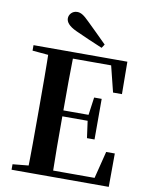

<svg xmlns="http://www.w3.org/2000/svg" viewBox="-103 -1051 872 1124"><g transform="rotate(10 333.0 -488.5)"><path d="M454.7 -816C414.7 -856.3 373.8 -896.1 336.2 -932.7C303.2 -965.8 285.1 -976.5 263.8 -976.5C235.2 -976.5 215.6 -953.6 215.6 -930.5C215.6 -910.2 229.6 -886.9 279.5 -864.2C331.8 -840.7 386 -816.4 440.2 -794.3ZM45.1 0H212.6V-47.3H198.2L45.1 -32.6ZM138.6 0H286.3C283.6 -115.1 283.6 -231.2 283.6 -359.2V-387.2C283.6 -510.8 283.6 -627.1 286.3 -740.5H138.6C141.4 -625.4 141.4 -510 141.4 -393.6V-346.1C141.4 -229 141.4 -112.9 138.6 0ZM212.6 0H622.9L623.9 -198.6H572.5L523.6 -3.7L595.3 -37.4H212.6ZM212.6 -359.5H458.6V-394.7H212.6ZM447.8 -258.7H492.7V-500.1H447.8L432.6 -390.7V-369.7ZM45.1 -707.9 198.2 -694.2H212.6V-740.5H45.1ZM551.8 -548H604.7L603 -740.5H212.6V-702.9H574.9L504.4 -738.1Z"/></g></svg>

Font: Source Han Serif CN VF
Style: Regular
Weight: 250
Designer: Ryoko NISHIZUKA 西塚涼子 (kana & ideographs); Frank Grießhammer (Latin, Greek & Cyrillic); Wenlong ZHANG 张文龙 (bopomofo); San
Foundry: Adobe
Version: Version 2.002;hotconv 1.1.0;makeotfexe 2.6.0